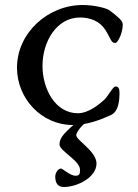

<svg xmlns="http://www.w3.org/2000/svg" viewBox="-20 -490 551 768"><path d="M343 -16H303C240 39 218 58 218 88C218 114 300 152 300 189C300 204 299 213 282 213C261 213 230 184 224 184C213 184 201 201 201 216C201 242 211 258 235 258C290 258 366 219 366 164C366 115 285 71 285 51C285 40 303 12 343 -16ZM311 -470C171 -470 48 -358 48 -219C48 -96 146 10 271 10C331 10 385.8 -12.5 424 -30C453.1 -43.3 458 -84 458 -120C458 -136 453.7 -144 442 -144C431 -144 413.8 -106.2 396 -90C379.7 -75.2 335 -37 292 -37C201 -37 150 -134 150 -227C150 -323 206 -420 300 -420C342 -420 379.4 -404.7 401 -371C424 -335 424 -318 441 -318C451 -318 471 -357.5 471 -392C471 -407 454.1 -421 419 -448C406.3 -457.8 356 -470 311 -470Z"/></svg>

Font: EB Garamond SC 08
Style: Regular
Weight: 400
Version: Version 0.016